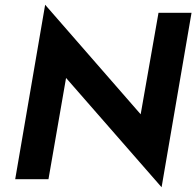

<svg xmlns="http://www.w3.org/2000/svg" viewBox="-20 -754 826 808"><path d="M647 -700 572 -273 170 -734 44 0H184L258 -426L660 34L786 -700Z"/></svg>

Font: Jost* 600 Semi Italic
Style: Italic
Weight: 600
Italic angle: -10°
Version: Version 3.200; ttfautohint (v0.97) -l 8 -r 50 -G 200 -x 14 -